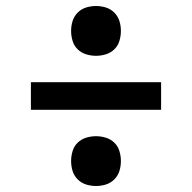

<svg xmlns="http://www.w3.org/2000/svg" viewBox="-20 -660 640 640"><path d="M300 -474Q283 -474 267 -479Q251 -484 239 -495.5Q227 -507 222 -523.5Q217 -540 217 -557Q217 -574 222 -590Q227 -606 239 -618Q251 -630 267 -635Q283 -640 300 -640Q317 -640 333 -635Q349 -630 361 -618Q373 -606 378 -590Q383 -574 383 -557Q383 -540 378 -523.5Q373 -507 361 -495.5Q349 -484 333 -479Q317 -474 300 -474ZM83 -294V-386H517V-294ZM300 -40Q283 -40 267 -45Q251 -50 239 -62Q227 -74 222 -90Q217 -106 217 -123Q217 -140 222 -156.5Q227 -173 239 -184.5Q251 -196 267 -201Q283 -206 300 -206Q317 -206 333 -201Q349 -196 361 -184.5Q373 -173 378 -156.5Q383 -140 383 -123Q383 -106 378 -90Q373 -74 361 -62Q349 -50 333 -45Q317 -40 300 -40Z"/></svg>

Font: Iosevka Curly SmBdEx
Style: Regular
Weight: 600
Width: 7
Monospace: yes
Designer: Belleve Invis
Foundry: Belleve Invis
Version: Version 11.1.0; ttfautohint (v1.8.3)